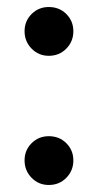

<svg xmlns="http://www.w3.org/2000/svg" viewBox="-20 -515 280 547"><path d="M189 -58Q189 -29 169 -8.5Q149 12 119 12Q90 12 70 -8.5Q50 -29 50 -58Q50 -87 70 -107Q90 -127 119 -127Q149 -127 169 -107Q189 -87 189 -58ZM189 -426Q189 -397 169 -376.5Q149 -356 119 -356Q90 -356 70 -376.5Q50 -397 50 -426Q50 -455 70 -475Q90 -495 119 -495Q149 -495 169 -475Q189 -455 189 -426Z"/></svg>

Font: FiraGO
Style: Regular
Weight: 400
Designer: bBox Type
Foundry: bBox Type GmbH
Version: Version 1.001;April 20, 2020;FontCreator 12.0.0.2555 64-bit